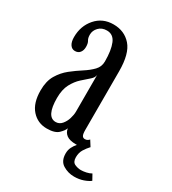

<svg xmlns="http://www.w3.org/2000/svg" viewBox="-164 -616 749 837"><g transform="rotate(30 210.0 -197.5)"><path d="M133 10.5Q87 10.5 57 -23.2Q27 -57 27 -120.5Q27 -167 45.2 -197.8Q63.5 -228.5 90.2 -249.8Q117 -271 144 -288.2Q171 -305.5 189 -324.2Q207 -343 207 -369.5Q207 -426 193.5 -458.5Q180 -491 147.5 -491Q122.5 -491 107 -475Q91.5 -459 91.5 -438Q91.5 -421 97.8 -411.2Q104 -401.5 104 -383Q104 -365.5 95.2 -354.5Q86.5 -343.5 70.5 -343.5Q55 -343.5 46 -357Q37 -370.5 37 -394.5Q37 -450.5 71 -489.5Q105 -528.5 159.5 -528.5Q214.5 -528.5 248.2 -490.2Q282 -452 282 -363V-69Q282 -47.5 286.5 -40Q291 -32.5 300 -32.5Q308 -32.5 313.5 -36Q319 -39.5 321.5 -43L339.5 -14.5Q338.5 -13.5 337.5 -12.5Q327 -1.5 316.5 15.2Q306 32 306 55Q306 79 321.5 86Q337 93 352.5 93Q364.5 93 379.2 89.8Q394 86.5 404 80.5L419.5 108.5Q407.5 118 386.8 125.2Q366 132.5 341 132.5Q310.5 132.5 284.8 116.8Q259 101 259 63Q259 45.5 266 31.5Q273 17.5 283 6.5Q280.5 6.5 278 6.5Q246 6.5 230.5 -5.2Q215 -17 212.5 -36.5Q208.5 -23.5 191 -6.5Q173.5 10.5 133 10.5ZM152.5 -33.5Q170.5 -33.5 182.8 -47.8Q195 -62 201 -81.5Q207 -101 207 -117V-302.5Q206 -288 190.5 -274.8Q175 -261.5 155 -243.5Q135 -225.5 120.2 -197.8Q105.5 -170 105.5 -127.5Q105.5 -33.5 152.5 -33.5Z"/></g></svg>

Font: Imbue 10pt
Style: Regular
Weight: 400
Designer: Tyler Finck
Foundry: Etcetera Type Company
Version: Version 1.102; ttfautohint (v1.8.3)